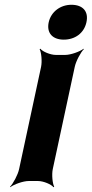

<svg xmlns="http://www.w3.org/2000/svg" viewBox="-20 -758 384 804"><path d="M201 -50 293 -478C298 -502 318 -539 331 -552L330 -554C315 -542 276 -528 253 -528H214C191 -528 158 -542 149 -554L146 -552C153 -539 157 -502 152 -478L60 -50C55 -26 35 11 22 24L23 26C38 14 77 0 100 0H139C162 0 195 14 204 26L207 24C200 11 196 -26 201 -50ZM247 -592C294 -592 332 -619 342 -665C352 -711 326 -738 279 -738C233 -738 194 -709 184 -665C174 -619 201 -592 247 -592Z"/></svg>

Font: Asimov
Style: EdgeExtremeIt
Weight: 500
Designer: Google
Version: Version 2.000980: 2014